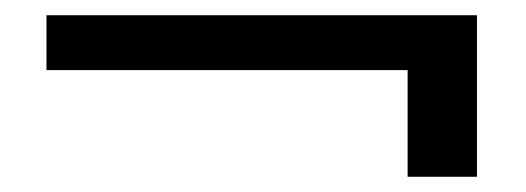

<svg xmlns="http://www.w3.org/2000/svg" viewBox="-20 -452 690 252"><path d="M606 -432V-220H515V-360H41V-432Z"/></svg>

Font: Poppins A&M
Style: Regular-A&M
Weight: 400
Designer: Ninad Kale (Devanagari), Jonny Pinhorn (Latin)
Foundry: Indian Type Foundry
Version: 4.004